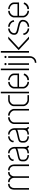

<svg xmlns="http://www.w3.org/2000/svg" viewBox="1900 -2639 920 4760"><g transform="rotate(-90 2360.0 -259.0)"><path d="M330 0V-372Q330 -416 301.5 -448.5Q273 -481 225 -481V-519Q279 -519 305.5 -499.5Q332 -480 350 -450Q368 -480 394 -499.5Q420 -519 474 -519V-481Q426 -481 398 -448.5Q370 -416 370 -372V0ZM38 0V-377Q38 -397 44.5 -421Q51 -445 67 -467.5Q83 -490 111 -504.5Q139 -519 181 -519V-481Q133 -481 105.5 -448.5Q78 -416 78 -372V0ZM622 0V-372Q622 -418 593.5 -449.5Q565 -481 518 -481V-519Q559 -519 587 -504Q615 -489 631.5 -466.5Q648 -444 655 -419.5Q662 -395 662 -377V0Z M896 -1Q848 -1 813 -19Q778 -37 759 -65Q740 -93 740 -121V-167Q740 -184 743.5 -200.5Q747 -217 757.5 -231.5Q768 -246 789 -257Q805 -265 836.5 -273Q868 -281 905.5 -289Q943 -297 977.5 -306Q1012 -315 1034.5 -325Q1057 -335 1057 -347V-363Q1057 -402 1038 -429Q1019 -456 992.5 -469.5Q966 -483 941 -483V-519Q995 -519 1029.5 -494.5Q1064 -470 1081 -433.5Q1098 -397 1098 -361V-74Q1098 -68 1102.5 -54Q1107 -40 1124 -40V-1Q1095 -1 1081.5 -12.5Q1068 -24 1058 -39Q1039 -20 1005 -10.5Q971 -1 941 -1V-39Q967 -39 994 -47Q1021 -55 1039.5 -79Q1058 -103 1058 -149V-292Q1034 -279 995 -269.5Q956 -260 914 -251.5Q872 -243 838.5 -233.5Q805 -224 792 -210Q781 -199 781 -171V-132Q782 -98 799 -77.5Q816 -57 842.5 -48Q869 -39 896 -39ZM784 -375 747 -389Q747 -426 769 -455.5Q791 -485 825.5 -502Q860 -519 896 -519V-481Q869 -481 843 -467.5Q817 -454 800.5 -430.5Q784 -407 784 -375Z M1360 -1Q1312 -1 1277 -19Q1242 -37 1223 -65Q1204 -93 1204 -121V-167Q1204 -184 1207.5 -200.5Q1211 -217 1221.5 -231.5Q1232 -246 1253 -257Q1269 -265 1300.5 -273Q1332 -281 1369.5 -289Q1407 -297 1441.5 -306Q1476 -315 1498.5 -325Q1521 -335 1521 -347V-363Q1521 -402 1502 -429Q1483 -456 1456.5 -469.5Q1430 -483 1405 -483V-519Q1459 -519 1493.5 -494.5Q1528 -470 1545 -433.5Q1562 -397 1562 -361V-74Q1562 -68 1566.5 -54Q1571 -40 1588 -40V-1Q1559 -1 1545.5 -12.5Q1532 -24 1522 -39Q1503 -20 1469 -10.5Q1435 -1 1405 -1V-39Q1431 -39 1458 -47Q1485 -55 1503.5 -79Q1522 -103 1522 -149V-292Q1498 -279 1459 -269.5Q1420 -260 1378 -251.5Q1336 -243 1302.5 -233.5Q1269 -224 1256 -210Q1245 -199 1245 -171V-132Q1246 -98 1263 -77.5Q1280 -57 1306.5 -48Q1333 -39 1360 -39ZM1248 -375 1211 -389Q1211 -426 1233 -455.5Q1255 -485 1289.5 -502Q1324 -519 1360 -519V-481Q1333 -481 1307 -467.5Q1281 -454 1264.5 -430.5Q1248 -407 1248 -375Z M1666 -377Q1666 -396 1676.5 -420.5Q1687 -445 1708 -467.5Q1729 -490 1760 -504.5Q1791 -519 1832 -519V-479Q1801 -479 1772 -463.5Q1743 -448 1724.5 -423.5Q1706 -399 1706 -372V0H1666ZM2000 -372Q2000 -389 1985.5 -414Q1971 -439 1943 -459Q1915 -479 1874 -479V-519Q1915 -519 1946 -504Q1977 -489 1998 -466Q2019 -443 2029.5 -419Q2040 -395 2040 -377V0H2000Z M2265 0Q2225 0 2195.5 -15Q2166 -30 2146.5 -52.5Q2127 -75 2117.5 -99Q2108 -123 2108 -141V-377Q2108 -403 2120.5 -427.5Q2133 -452 2154.5 -472Q2176 -492 2203.5 -504Q2231 -516 2262 -516H2381V-478H2263Q2236 -478 2209.5 -463Q2183 -448 2165.5 -424Q2148 -400 2148 -373V-143Q2148 -115 2167 -91Q2186 -67 2212.5 -52.5Q2239 -38 2263 -38H2381V0ZM2426 0V-699H2466V0Z M2710 0Q2670 0 2639.5 -15Q2609 -30 2588 -52.5Q2567 -75 2556.5 -99Q2546 -123 2546 -141V-377Q2546 -395 2556.5 -418.5Q2567 -442 2587.5 -464.5Q2608 -487 2638.5 -501.5Q2669 -516 2709 -516V-478Q2673 -478 2645.5 -459.5Q2618 -441 2602 -415.5Q2586 -390 2586 -369V-285H2877V-369Q2877 -399 2859 -424Q2841 -449 2813 -464.5Q2785 -480 2754 -480V-516Q2792 -516 2829.5 -497Q2867 -478 2892 -447Q2917 -416 2917 -378V-247H2586V-141Q2586 -123 2603 -99Q2620 -75 2648.5 -56.5Q2677 -38 2710 -38ZM2754 0V-41Q2790 -41 2816 -57Q2842 -73 2858.5 -94.5Q2875 -116 2879 -134L2918 -120Q2909 -88 2887 -60.5Q2865 -33 2831.5 -16.5Q2798 0 2754 0Z M3000 0V-698H3040V0Z M3132 0V-516H3172V0ZM3152 -556Q3141 -556 3132.5 -564Q3124 -572 3124 -583Q3124 -594 3132.5 -602Q3141 -610 3152 -610Q3163 -610 3171 -602Q3179 -594 3179 -583Q3179 -572 3171 -564Q3163 -556 3152 -556Z M3179 181 3188 143H3199Q3227 141 3251 125Q3275 109 3290.5 84.5Q3306 60 3306 35V-516H3346V35Q3346 53 3337 77.5Q3328 102 3309.5 125.5Q3291 149 3262.5 165Q3234 181 3196 181ZM3328 -556Q3317 -556 3308.5 -564Q3300 -572 3300 -583Q3300 -594 3308.5 -602Q3317 -610 3328 -610Q3339 -610 3347 -602Q3355 -594 3355 -583Q3355 -572 3347 -564Q3339 -556 3328 -556Z M3773 0 3497 -257 3773 -514H3833L3557 -257L3833 0ZM3435 0V-698H3475V0Z M4076 5V-32Q4103 -32 4134 -45.5Q4165 -59 4186.5 -86Q4208 -113 4208 -153Q4208 -179 4188 -196Q4168 -213 4134.5 -224Q4101 -235 4059.5 -243.5Q4018 -252 3976 -262Q3961 -266 3937.5 -275.5Q3914 -285 3895.5 -306Q3877 -327 3877 -365Q3877 -405 3892 -434Q3907 -463 3931 -481.5Q3955 -500 3982 -508.5Q4009 -517 4033 -517V-479Q4010 -479 3983 -465Q3956 -451 3936.5 -425.5Q3917 -400 3917 -365Q3917 -335 3943 -320Q3969 -305 4018 -294.5Q4067 -284 4136 -266Q4148 -263 4166.5 -256.5Q4185 -250 4204 -237Q4223 -224 4235.5 -203.5Q4248 -183 4248 -153Q4248 -105 4225 -69.5Q4202 -34 4163 -14.5Q4124 5 4076 5ZM4035 5Q3987 5 3950.5 -16.5Q3914 -38 3893.5 -71Q3873 -104 3873 -136L3912 -143Q3912 -111 3932 -86Q3952 -61 3980.5 -47Q4009 -33 4035 -33ZM4200 -368Q4200 -405 4177.5 -429.5Q4155 -454 4125.5 -466Q4096 -478 4075 -478V-517Q4124 -517 4160.5 -495Q4197 -473 4218 -440.5Q4239 -408 4239 -374Z M4472 0Q4432 0 4401.5 -15Q4371 -30 4350 -52.5Q4329 -75 4318.5 -99Q4308 -123 4308 -141V-377Q4308 -395 4318.5 -418.5Q4329 -442 4349.5 -464.5Q4370 -487 4400.5 -501.5Q4431 -516 4471 -516V-478Q4435 -478 4407.5 -459.5Q4380 -441 4364 -415.5Q4348 -390 4348 -369V-285H4639V-369Q4639 -399 4621 -424Q4603 -449 4575 -464.5Q4547 -480 4516 -480V-516Q4554 -516 4591.5 -497Q4629 -478 4654 -447Q4679 -416 4679 -378V-247H4348V-141Q4348 -123 4365 -99Q4382 -75 4410.5 -56.5Q4439 -38 4472 -38ZM4516 0V-41Q4552 -41 4578 -57Q4604 -73 4620.5 -94.5Q4637 -116 4641 -134L4680 -120Q4671 -88 4649 -60.5Q4627 -33 4593.5 -16.5Q4560 0 4516 0Z"/></g></svg>

Font: Stick No Bills ExtraLight ExtraLight
Style: Regular
Weight: 250
Version: Version 2.000